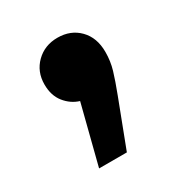

<svg xmlns="http://www.w3.org/2000/svg" viewBox="-91 -224 443 467"><g transform="rotate(-30 130.0 9.0)"><path d="M59 172 101 7Q78 0 62 -20Q46 -40 46 -71Q46 -107 70 -130.5Q94 -154 130 -154Q167 -154 190.5 -130Q214 -106 214 -66Q214 -40 207 -16.5Q200 7 187 41L137 172Z"/></g></svg>

Font: Radio Canada SemiBold
Style: Regular
Weight: 600
Designer: Charles Daoud, Etienne Aubert Bonn, Alexandre Saumier Demers, Jacques Le Bailly
Foundry: Radio-Canada
Version: Version 2.104; ttfautohint (v1.8.4.7-5d5b);gftools[0.9.28.de